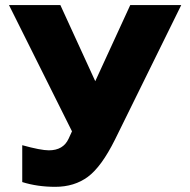

<svg xmlns="http://www.w3.org/2000/svg" viewBox="-20 -720 743 750"><path d="M248 -178.2 261.2 -207 15.1 -700.2H215.8L352.1 -402.8L488.8 -700.2H688L429.2 -174.8Q376.5 -68.8 323.5 -29.5Q270.5 9.8 195.8 9.8Q126 9.8 66.9 -8.8V-152.8Q139.2 -132.8 170.9 -132.8Q227.1 -132.8 248 -178.2Z"/></svg>

Font: LT Superior Black
Style: Regular
Weight: 900
Designer: Daniel Lyons
Foundry: LyonsType
Version: Version 2.005